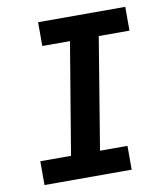

<svg xmlns="http://www.w3.org/2000/svg" viewBox="-82 -805 765 874"><g transform="rotate(-10 300.0 -367.5)"><path d="M53 0V-110H195L281 -625H153V-735H556V-625H414L329 -110H456V0Z"/></g></svg>

Font: Iosevka Curly Slab XBdExObl
Style: Regular
Weight: 800
Width: 7
Italic angle: -9°
Monospace: yes
Designer: Belleve Invis
Foundry: Belleve Invis
Version: Version 11.1.0; ttfautohint (v1.8.3)